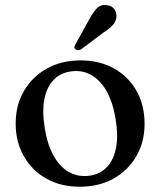

<svg xmlns="http://www.w3.org/2000/svg" viewBox="-20 -715 624 747"><path d="M293.5 -480Q367 -480 423.2 -448.8Q479.5 -417.5 511 -361.8Q542.5 -306 542.5 -233.5Q542.5 -163 510.5 -107.5Q478.5 -52 421.8 -20.2Q365 11.5 290 11.5Q216.5 11.5 160.5 -20Q104.5 -51.5 72.8 -107.2Q41 -163 41 -235Q41 -306 73.2 -361.2Q105.5 -416.5 162.2 -448.2Q219 -480 293.5 -480ZM329 -31.5Q370.5 -37.5 396.8 -65.8Q423 -94 431.8 -141.8Q440.5 -189.5 429.5 -254Q418.5 -319 393.8 -362Q369 -405 333.2 -424.2Q297.5 -443.5 255 -437Q213.5 -431 187.2 -402.8Q161 -374.5 152.2 -326.8Q143.5 -279 154.5 -214.5Q165 -149.5 190 -106.5Q215 -63.5 250.5 -44.5Q286 -25.5 329 -31.5ZM327 -639.5Q341.5 -667 356.8 -682.5Q372 -698 395 -695Q415.5 -693 425.2 -678.8Q435 -664.5 433 -648.5Q431 -630.5 418.2 -616.8Q405.5 -603 384 -589.5L295.5 -523Q290 -520 283.8 -519.8Q277.5 -519.5 273.5 -523.5Q268.5 -527.5 269.8 -533Q271 -538.5 274.5 -544Z"/></svg>

Font: Fraunces 12pt
Style: Regular
Weight: 400
Version: Version 1.000;[b76b70a41]